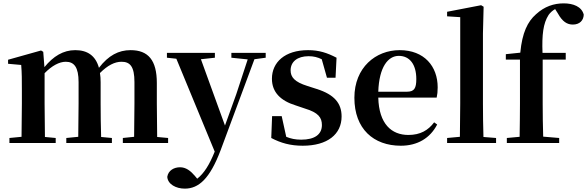

<svg xmlns="http://www.w3.org/2000/svg" viewBox="-20 -850 3489 1141"><path d="M776 0H979V-30L914 -36L912 -235V-357C912 -492 861 -552 756 -552C685 -552 625 -521 568 -447C548 -519 500 -552 427 -552C356 -552 297 -516 244 -451L237 -542L224 -550L28 -495V-471L106 -464C110 -415 110 -377 110 -311V-235C110 -180 109 -94 108 -37L36 -30V0H311V-30L247 -36L245 -235V-415C288 -459 332 -483 371 -483C421 -483 447 -450 447 -362V-235C447 -177 446 -94 445 -37L374 -30V0H645V-30L581 -36C579 -93 578 -177 578 -235V-361C578 -381 577 -399 574 -416C620 -462 662 -483 702 -483C753 -483 779 -455 779 -362V-235L777 -37L710 -30V0Z M1355 -507 1452 -497 1384 -290 1317 -104 1174 -498 1257 -507V-536H972V-507L1028 -501L1256 51C1225 128 1193 180 1152 212L1137 194C1112 165 1085 144 1050 144C1015 144 980 162 974 201C977 245 1026 271 1078 271C1161 271 1227 212 1291 43L1492 -498L1559 -507V-536H1355Z M1779 16C1926 16 2010 -52 2010 -158C2010 -236 1967 -288 1863 -321L1807 -339C1730 -363 1707 -392 1707 -432C1707 -483 1747 -516 1814 -516C1844 -516 1867 -510 1892 -498L1923 -388H1974L1980 -507C1924 -536 1876 -552 1811 -552C1673 -552 1596 -480 1596 -382C1596 -301 1649 -251 1736 -224L1792 -205C1872 -181 1893 -151 1893 -107C1893 -51 1850 -20 1770 -20C1735 -20 1708 -26 1681 -37L1654 -160H1597L1592 -30C1649 0 1706 16 1779 16Z M2362 16C2461 16 2536 -29 2578 -110L2560 -123C2525 -76 2478 -48 2407 -48C2307 -48 2232 -113 2228 -270H2575C2579 -288 2581 -306 2581 -331C2581 -455 2502 -552 2355 -552C2213 -552 2086 -449 2086 -269C2086 -84 2200 16 2362 16ZM2228 -305C2233 -452 2286 -518 2350 -518C2414 -518 2454 -468 2454 -380C2454 -326 2442 -305 2399 -305Z M2712 0H2928V-30L2853 -36C2851 -100 2850 -172 2850 -235V-651L2854 -810L2839 -819L2637 -780V-753L2715 -748V-235L2713 -37L2637 -30V0Z M3067 0H3303V-30L3208 -38C3206 -104 3205 -170 3205 -235V-496H3342V-536H3204C3200 -644 3208 -711 3240 -761C3249 -774 3263 -787 3279 -796L3296 -769C3322 -722 3350 -704 3384 -704C3425 -704 3448 -729 3449 -763C3437 -811 3386 -830 3330 -830C3272 -830 3216 -812 3165 -765C3116 -722 3083 -656 3072 -537L2986 -528V-496H3070V-235C3070 -169 3069 -103 3068 -37L2992 -30V0Z"/></svg>

Font: Noto Serif CJK HK
Style: Bold
Weight: 700
Designer: Ryoko NISHIZUKA 西塚涼子 (kana & ideographs); Frank Grießhammer (Latin, Greek & Cyrillic); Wenlong ZHANG 张文龙 (bopomofo); San
Foundry: Adobe
Version: Version 2.001;hotconv 1.1.0;makeotfexe 2.6.0